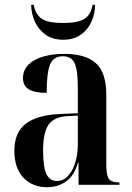

<svg xmlns="http://www.w3.org/2000/svg" viewBox="-20 -772 550 802"><path d="M176 10Q116 10 78 -29.5Q40 -69 40 -143Q40 -219 88 -255.5Q136 -292 234 -296L305 -299V-407Q305 -480 291.5 -508.5Q278 -537 242 -537Q204 -537 189.5 -503.5Q175 -470 175 -384Q126 -384 101 -398.5Q76 -413 76 -446Q76 -479 99 -502Q122 -525 161.5 -536Q201 -547 249 -547Q336 -547 380 -508.5Q424 -470 424 -376V-83Q424 -39 435 -24.5Q446 -10 477 -10H479V0H308V-93H306Q290 -38 256 -14Q222 10 176 10ZM218 -16Q244 -16 263.5 -36.5Q283 -57 294 -92Q305 -127 305 -168V-289L263 -287Q205 -284 182.5 -250.5Q160 -217 160 -144Q160 -73 174 -44.5Q188 -16 218 -16ZM244 -606Q200 -606 170.5 -627Q141 -648 126 -681Q111 -714 110 -752H121Q128 -712 154 -694Q180 -676 244 -676Q308 -676 334 -694Q360 -712 367 -752H377Q377 -714 362 -681Q347 -648 317.5 -627Q288 -606 244 -606Z"/></svg>

Font: Noto Serif Display Condensed SemiBold
Style: Regular
Weight: 600
Width: 3
Designer: Monotype Design Team
Foundry: Monotype Imaging Inc.
Version: Version 2.009